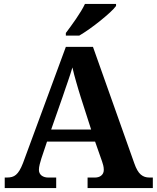

<svg xmlns="http://www.w3.org/2000/svg" viewBox="-20 -951 793 971"><path d="M217.8 -234.9 189 -148.9Q185.1 -136.7 180.9 -120.4Q176.8 -104 176.8 -91.8Q176.8 -82 180.7 -74.7Q184.6 -67.4 190.9 -62.7Q197.3 -58.1 205.3 -55.7Q213.4 -53.2 222.2 -53.2H264.2V0H3.9V-53.2H16.1Q29.3 -53.2 40.3 -56.2Q51.3 -59.1 60.8 -67.1Q70.3 -75.2 78.9 -89.4Q87.4 -103.5 96.2 -126L313 -713.9H450.2L659.2 -125Q666.5 -104 674.6 -90.1Q682.6 -76.2 692.1 -68.1Q701.7 -60.1 712.4 -56.6Q723.1 -53.2 734.9 -53.2H752.9V0H422.9V-53.2H461.9Q469.2 -53.2 477.1 -55.4Q484.9 -57.6 491 -62.3Q497.1 -66.9 501 -74.2Q504.9 -81.5 504.9 -91.8Q504.9 -104 502 -115.2Q499 -126.5 496.1 -134.8L460.9 -234.9ZM388.2 -460Q382.8 -477.1 377.2 -495.8Q371.6 -514.6 366 -534.2Q360.4 -553.7 355.2 -573Q350.1 -592.3 346.2 -609.9Q341.8 -594.7 335.9 -576.7Q330.1 -558.6 323.5 -539.6Q316.9 -520.5 310.3 -501.5Q303.7 -482.4 297.9 -464.8L238.8 -295.9H440.9ZM313 -784.2Q323.7 -798.3 337.2 -816.9Q350.6 -835.4 364.3 -855.2Q377.9 -875 389.9 -894.8Q401.9 -914.6 409.7 -931.2H566.9V-920.9Q557.6 -907.7 536.1 -887.9Q514.6 -868.2 488 -846.7Q461.4 -825.2 432.9 -804.9Q404.3 -784.7 380.9 -771H313Z"/></svg>

Font: Droids
Style: b
Weight: 700
Foundry: Ascender Corporation
Version: Version 1.00 build 113